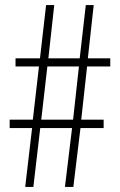

<svg xmlns="http://www.w3.org/2000/svg" viewBox="-20 -734 471 754"><path d="M322 -473 299 -264H387V-231H296L268 0H235L263 -231H138L111 0H79L106 -231H18V-264H109L133 -473H41V-505H137L161 -714H193L170 -505H293L317 -714H348L325 -505H413V-473ZM142 -264H267L290 -473H166Z"/></svg>

Font: Noto Sans Arabic UI XCn XLt
Style: Regular
Weight: 200
Width: 2
Designer: Monotype Design Team, Nadine Chahine and Nizar Qandah
Foundry: Monotype Imaging Inc.
Version: Version 2.010; ttfautohint (v1.8.4.7-5d5b)